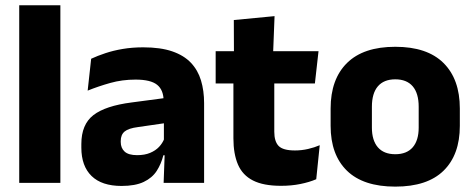

<svg xmlns="http://www.w3.org/2000/svg" viewBox="-20 -680 1763 714"><path d="M51.5 0V-660.5H204.5V0Z M588.5 0 593 -123 589.5 -130.5V-284L588.5 -304Q588.5 -345 564.5 -364.5Q540.5 -384 484 -384Q434.5 -384 390 -371.5Q345.5 -359 306 -343L319 -461.5Q342.5 -472.5 371.8 -482.2Q401 -492 436.5 -498Q472 -504 512.5 -504Q577 -504 620.5 -489Q664 -474 690 -446.5Q716 -419 727.5 -380.8Q739 -342.5 739 -296.5V0ZM432 11.5Q358.5 11.5 320.5 -25.5Q282.5 -62.5 282.5 -131V-144.5Q282.5 -217 327.2 -251.8Q372 -286.5 469.5 -299L601.5 -316.5L610.5 -224.5L493.5 -207.5Q458 -203 443.5 -191Q429 -179 429 -155.5V-152Q429 -129.5 443.5 -116.2Q458 -103 490 -103Q518 -103 538.2 -111.5Q558.5 -120 571.5 -133.8Q584.5 -147.5 591 -164.5L612.5 -102.5H587.5Q579.5 -70.5 562.8 -44.5Q546 -18.5 514.5 -3.5Q483 11.5 432 11.5Z M1025 11Q959.5 11 920.8 -8.8Q882 -28.5 865 -68Q848 -107.5 848 -165.5V-440H1000V-190Q1000 -154 1016.2 -137.2Q1032.5 -120.5 1077 -120.5Q1101.5 -120.5 1125.5 -126Q1149.5 -131.5 1169 -140L1156 -13.5Q1130.5 -2.5 1097.2 4.2Q1064 11 1025 11ZM782 -369.5V-489.5H1164.5L1151 -369.5ZM850 -478.5 849.5 -605.5 1001 -620 995.5 -478.5Z M1450 14Q1331 14 1270.2 -45.2Q1209.5 -104.5 1209.5 -212V-276.5Q1209.5 -385.5 1270.5 -445.8Q1331.5 -506 1450 -506Q1568.5 -506 1629.2 -445.8Q1690 -385.5 1690 -276.5V-212Q1690 -104.5 1629.5 -45.2Q1569 14 1450 14ZM1450 -106.5Q1492.5 -106.5 1514.8 -132.2Q1537 -158 1537 -205.5V-283Q1537 -333 1514.8 -359Q1492.5 -385 1450 -385Q1407.5 -385 1385.2 -359Q1363 -333 1363 -283V-205.5Q1363 -158 1385.2 -132.2Q1407.5 -106.5 1450 -106.5Z"/></svg>

Font: Anek Tamil Medium
Style: Bold
Weight: 700
Version: Version 1.003